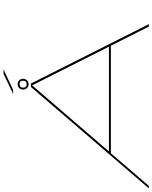

<svg xmlns="http://www.w3.org/2000/svg" viewBox="94 -970 876 1105"><g transform="rotate(-90 532.5 -418.0)"><path d="M0.5 0 584 -678.5H603.5L945.5 0H931.5L821.5 -218.5H202.5L15 0ZM213 -229.5H816L593.5 -671H593ZM600 -692Q586.5 -692 577.8 -701.2Q569 -710.5 569 -724Q569 -737 577.8 -746Q586.5 -755 600 -755Q613.5 -755 622.2 -746Q631 -737 631 -724Q631 -710.5 622.2 -701.2Q613.5 -692 600 -692ZM600 -703Q620 -703 620 -724Q620 -744 600 -744Q580 -744 580 -724Q580 -703 600 -703ZM544 -781 659 -836H685L567 -781Z"/></g></svg>

Font: Anybody UltraExpanded Thin
Style: Italic
Weight: 100
Width: 9
Italic angle: -10°
Designer: Tyler Finck
Foundry: Etcetera Type Company
Version: Version 1.010; ttfautohint (v1.8.3) -l 8 -r 50 -G 200 -x 14 